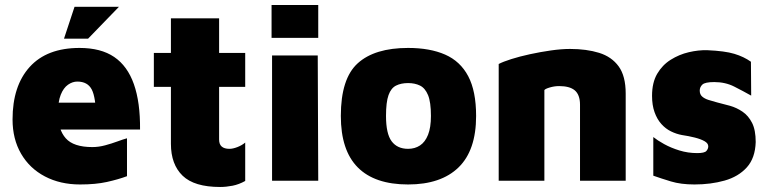

<svg xmlns="http://www.w3.org/2000/svg" viewBox="-20 -720 3066 765"><path d="M299 15Q220 15 159 -17Q98 -49 64 -107.5Q30 -166 30 -244Q30 -378 98.5 -453.5Q167 -529 297 -529Q382 -529 435 -493Q488 -457 513.5 -384.5Q539 -312 538 -204H159L135 -311H382L363 -249Q362 -332 345.5 -363.5Q329 -395 288 -395Q269 -395 251 -382.5Q233 -370 222 -342.5Q211 -315 211 -269Q211 -204 242 -169Q273 -134 348 -134Q373 -134 399 -141Q425 -148 448 -156.5Q471 -165 486 -169V-18Q451 -5 406 5Q361 15 299 15ZM235 -566 277 -693H454L331 -566Z M857 25Q754 25 707.5 -20Q661 -65 661 -147V-374H593V-509H661V-647H853V-509H957V-374H853V-164Q853 -145 863.5 -136Q874 -127 894 -127Q908 -127 926 -134Q944 -141 957 -152V1Q932 15 906.5 20Q881 25 857 25Z M1064 0V-499H1246L1248 0ZM1062 -569V-700H1248V-569Z M1606 15Q1473 15 1405.5 -53Q1338 -121 1338 -258Q1338 -407 1405.5 -468Q1473 -529 1606 -529Q1693 -529 1753.5 -502.5Q1814 -476 1845.5 -416.5Q1877 -357 1877 -258Q1877 -121 1807 -53Q1737 15 1606 15ZM1606 -127Q1633 -127 1653.5 -140.5Q1674 -154 1685.5 -183Q1697 -212 1697 -258Q1697 -313 1685.5 -341Q1674 -369 1653.5 -379Q1633 -389 1606 -389Q1578 -389 1558 -379Q1538 -369 1528 -341Q1518 -313 1518 -258Q1518 -187 1540.5 -157Q1563 -127 1606 -127Z M1967 -465Q1984 -474 2017 -484.5Q2050 -495 2091.5 -504Q2133 -513 2175 -519Q2217 -525 2251 -525Q2317 -525 2367 -509.5Q2417 -494 2445 -455.5Q2473 -417 2473 -347V0H2291V-303Q2291 -323 2285.5 -337.5Q2280 -352 2269.5 -360.5Q2259 -369 2243.5 -373Q2228 -377 2208 -377Q2189 -377 2170.5 -371.5Q2152 -366 2149 -361V0H1967Z M2747 15Q2693 15 2653.5 3Q2614 -9 2583 -20V-174Q2599 -161 2626 -146Q2653 -131 2687 -120.5Q2721 -110 2758 -110Q2787 -110 2794.5 -118.5Q2802 -127 2802 -137Q2802 -149 2787 -157.5Q2772 -166 2748 -172Q2724 -178 2697 -182Q2675 -186 2653.5 -196.5Q2632 -207 2615 -226Q2598 -245 2588 -273Q2578 -301 2578 -338Q2578 -391 2598.5 -426Q2619 -461 2652.5 -482Q2686 -503 2724.5 -512Q2763 -521 2798 -520Q2868 -517 2906 -505.5Q2944 -494 2972 -474L2973 -339Q2941 -357 2905.5 -375Q2870 -393 2826 -393Q2789 -393 2778.5 -383Q2768 -373 2768 -359Q2768 -344 2777.5 -335.5Q2787 -327 2802.5 -322Q2818 -317 2837 -312Q2862 -306 2888.5 -298.5Q2915 -291 2938.5 -275Q2962 -259 2976.5 -230.5Q2991 -202 2991 -154Q2989 -90 2955.5 -53Q2922 -16 2867 -0.5Q2812 15 2747 15Z"/></svg>

Font: Maven Pro Black
Style: Regular
Weight: 900
Designer: Joe Prince
Foundry: Joe Prince
Version: Version 2.103